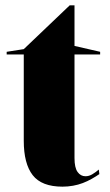

<svg xmlns="http://www.w3.org/2000/svg" viewBox="-20 -684 413 719"><path d="M214 15Q136 15 102.5 -28Q69 -71 69 -157V-480H5V-490L69 -500L241 -664H259V-512L355 -490V-480H259V-92Q259 -56 270.5 -40Q282 -24 300 -24Q313 -24 325 -31Q337 -38 350 -49L352 -32Q339 -23 323 -14Q307 -5 290 1.5Q273 8 253.5 11.5Q234 15 214 15Z"/></svg>

Font: Kalnia Thin SemiBold
Style: Regular
Weight: 600
Version: Version 1.105